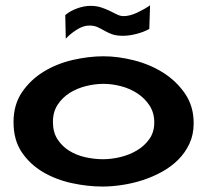

<svg xmlns="http://www.w3.org/2000/svg" viewBox="-20 -680 770 714"><path d="M365.2 -470.7Q418.9 -470.7 478.5 -455.6Q538.1 -440.4 586.9 -409.7Q635.7 -378.9 668 -332Q700.2 -285.2 700.2 -221.7Q700.2 -179.7 684.6 -146Q668.9 -112.3 643.1 -86.4Q617.2 -60.5 583 -41.5Q548.8 -22.5 511.2 -10.3Q473.6 2 434.6 7.8Q395.5 13.7 361.3 13.7Q305.7 13.7 247.1 1Q188.5 -11.7 140.1 -40Q91.8 -68.4 61 -113.8Q30.3 -159.2 30.3 -225.6Q30.3 -291 62 -337.4Q93.8 -383.8 142.6 -413.6Q191.4 -443.4 250.5 -457Q309.6 -470.7 365.2 -470.7ZM176.8 -226.6Q176.8 -188.5 193.8 -162.1Q210.9 -135.7 237.8 -119.1Q264.6 -102.5 297.9 -95.2Q331.1 -87.9 363.3 -87.9Q393.6 -87.9 426.8 -95.7Q460 -103.5 488.3 -120.1Q516.6 -136.7 535.2 -162.6Q553.7 -188.5 553.7 -224.6Q553.7 -260.7 536.1 -287.6Q518.6 -314.5 491.2 -332.5Q463.9 -350.6 430.2 -359.4Q396.5 -368.2 365.2 -368.2Q333 -368.2 299.8 -359.9Q266.6 -351.6 239.3 -334.5Q211.9 -317.4 194.3 -290.5Q176.8 -263.7 176.8 -226.6ZM538.1 -660.2 535.2 -572.3Q513.7 -560.5 486.8 -553.7Q460 -546.9 437.5 -546.9Q412.1 -546.9 396.5 -552.7Q380.9 -558.6 368.2 -565.9Q355.5 -573.2 342.8 -579.1Q330.1 -585 311.5 -585Q289.1 -585 264.2 -568.8Q239.3 -552.7 224.6 -536.1L222.7 -624Q241.2 -639.6 267.1 -648.9Q293 -658.2 316.4 -658.2Q338.9 -658.2 356.4 -652.3Q374 -646.5 388.7 -639.2Q403.3 -631.8 415.5 -626Q427.7 -620.1 439.5 -620.1Q462.9 -620.1 490.7 -633.3Q518.6 -646.5 538.1 -660.2Z"/></svg>

Font: Cherry Cream Soda
Style: Regular
Weight: 400
Designer: Font Diner, Inc
Foundry: Font Diner, Inc
Version: Version 1.000